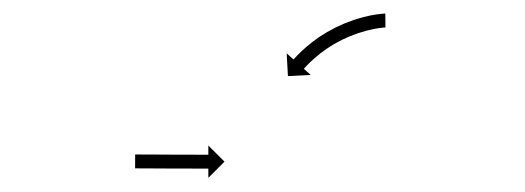

<svg xmlns="http://www.w3.org/2000/svg" viewBox="-20 -537 754 276"><path d="M175.5 -315C175.1 -315 174.7 -315 174.3 -315L174.2 -295C174.6 -295 175 -295 175.3 -295C176.5 -295 177.6 -295 178.7 -295C180.4 -294.9 182.2 -294.9 183.9 -294.9C186.1 -294.9 188.4 -294.9 190.6 -294.9C193.3 -294.9 196 -294.9 198.6 -294.9C201.6 -294.8 204.5 -294.8 207.5 -294.8C210.7 -294.8 213.9 -294.8 217 -294.8C220.3 -294.8 223.6 -294.7 226.9 -294.7C230.1 -294.7 233.4 -294.7 236.7 -294.7C239.9 -294.7 243 -294.7 246.2 -294.7C249.2 -294.7 252.1 -294.7 255.1 -294.7C257.8 -294.6 260.4 -294.6 263.1 -294.6C265.3 -294.6 267.6 -294.6 269.8 -294.6C271.5 -294.6 273.3 -294.6 275 -294.6C276.1 -294.6 277.2 -294.6 278.3 -294.6C278.7 -294.6 279.1 -294.6 279.5 -294.6L279.5 -281.4L302.7 -304.6L279.5 -327.8L279.5 -314.6C279.1 -314.6 278.7 -314.6 278.3 -314.6C277.2 -314.6 276.1 -314.6 275 -314.6C273.3 -314.6 271.6 -314.6 269.8 -314.6C267.6 -314.6 265.3 -314.6 263.1 -314.6C260.4 -314.6 257.8 -314.6 255.1 -314.7C252.2 -314.7 249.2 -314.7 246.3 -314.7C243.1 -314.7 239.9 -314.7 236.7 -314.7C233.5 -314.7 230.2 -314.7 226.9 -314.7C223.7 -314.7 220.4 -314.8 217.1 -314.8C213.9 -314.8 210.8 -314.8 207.6 -314.8C204.6 -314.8 201.7 -314.8 198.7 -314.9C196.1 -314.9 193.4 -314.9 190.7 -314.9C188.5 -314.9 186.2 -314.9 184 -314.9C182.3 -314.9 180.5 -314.9 178.8 -315C177.7 -315 176.6 -315 175.5 -315ZM533.6 -497.5C533.8 -497.5 533.9 -497.5 534.1 -497.5L533.9 -517.5C533.6 -517.5 533.4 -517.5 533.1 -517.5C533.1 -517.5 533 -517.5 533 -517.5C533 -517.5 532.9 -517.5 532.9 -517.5C531.7 -517.4 530.4 -517.3 529.1 -517.2C529.1 -517.2 529.1 -517.2 529.1 -517.2C529 -517.2 529 -517.2 529 -517.2C526.7 -517 524.4 -516.7 522.2 -516.4C522.2 -516.4 522.1 -516.4 522.1 -516.4C522 -516.4 522 -516.4 522 -516.4C518.9 -515.9 515.8 -515.4 512.7 -514.8C512.7 -514.8 512.7 -514.8 512.6 -514.8C512.6 -514.8 512.5 -514.8 512.5 -514.8C508.8 -514 505.1 -513.1 501.5 -512.2C501.5 -512.2 501.4 -512.2 501.4 -512.1C501.3 -512.1 501.3 -512.1 501.3 -512.1C497.1 -511 493.1 -509.8 489 -508.4C489 -508.4 488.9 -508.4 488.9 -508.4C488.8 -508.4 488.8 -508.4 488.8 -508.4C484.5 -506.9 480.2 -505.3 475.9 -503.6C475.9 -503.6 475.9 -503.6 475.8 -503.6C475.8 -503.5 475.7 -503.5 475.7 -503.5C471.4 -501.7 467.1 -499.7 462.8 -497.7C462.8 -497.7 462.8 -497.7 462.7 -497.6C462.6 -497.6 462.6 -497.6 462.6 -497.6C458.4 -495.4 454.2 -493.2 450.2 -490.9C450.2 -490.9 450.1 -490.9 450.1 -490.8C450 -490.8 450 -490.8 450 -490.8C446.1 -488.4 442.2 -486 438.4 -483.5C438.4 -483.5 438.4 -483.4 438.3 -483.4C438.3 -483.4 438.2 -483.4 438.2 -483.4C434.7 -480.9 431.3 -478.4 427.9 -475.8C427.9 -475.8 427.9 -475.8 427.9 -475.8C427.8 -475.7 427.8 -475.7 427.8 -475.7C424.8 -473.3 421.9 -470.9 419 -468.4C419 -468.4 419 -468.4 418.9 -468.4C418.9 -468.3 418.9 -468.3 418.9 -468.3C416.5 -466.2 414.1 -464 411.8 -461.8C411.8 -461.8 411.8 -461.7 411.7 -461.7C411.7 -461.7 411.7 -461.6 411.7 -461.6C409.9 -459.9 408.2 -458.1 406.4 -456.4C406.4 -456.4 406.4 -456.3 406.4 -456.3C406.4 -456.3 406.4 -456.3 406.4 -456.3C405.3 -455.1 404.2 -453.9 403.1 -452.8C403.1 -452.8 403.1 -452.8 403.1 -452.7C403.1 -452.7 403.1 -452.7 403.1 -452.7C402.7 -452.3 402.3 -451.9 401.9 -451.5L392.1 -460.3L393.9 -427.6L426.6 -429.3L416.8 -438.1C417.2 -438.5 417.5 -438.9 417.9 -439.3C417.9 -439.3 417.9 -439.3 417.9 -439.3C417.9 -439.3 417.9 -439.3 417.9 -439.3C418.9 -440.4 419.9 -441.5 420.9 -442.6C420.9 -442.6 420.9 -442.5 420.9 -442.5C420.9 -442.5 420.8 -442.5 420.8 -442.5C422.4 -444.1 424.1 -445.8 425.7 -447.4C425.7 -447.4 425.7 -447.4 425.7 -447.4C425.6 -447.3 425.6 -447.3 425.6 -447.3C427.8 -449.4 430 -451.4 432.2 -453.4C432.2 -453.4 432.2 -453.4 432.1 -453.4C432.1 -453.3 432.1 -453.3 432.1 -453.3C434.8 -455.6 437.5 -457.9 440.3 -460.1C440.3 -460.1 440.2 -460 440.2 -460C440.1 -460 440.1 -460 440.1 -460C443.2 -462.4 446.4 -464.7 449.7 -467C449.7 -467 449.6 -466.9 449.6 -466.9C449.5 -466.9 449.5 -466.8 449.5 -466.8C453 -469.2 456.6 -471.4 460.2 -473.6C460.2 -473.6 460.2 -473.6 460.1 -473.6C460.1 -473.5 460 -473.5 460 -473.5C463.9 -475.7 467.7 -477.8 471.7 -479.8C471.7 -479.8 471.6 -479.7 471.6 -479.7C471.5 -479.7 471.5 -479.7 471.5 -479.7C475.4 -481.6 479.4 -483.4 483.5 -485.1C483.5 -485.1 483.5 -485.1 483.4 -485.1C483.4 -485 483.3 -485 483.3 -485C487.3 -486.6 491.3 -488.1 495.3 -489.5C495.3 -489.5 495.3 -489.5 495.2 -489.4C495.2 -489.4 495.1 -489.4 495.1 -489.4C498.9 -490.6 502.7 -491.8 506.6 -492.8C506.6 -492.8 506.5 -492.8 506.5 -492.8C506.4 -492.8 506.4 -492.8 506.4 -492.8C509.8 -493.7 513.2 -494.5 516.7 -495.2C516.7 -495.2 516.6 -495.2 516.6 -495.2C516.5 -495.2 516.5 -495.2 516.5 -495.2C519.3 -495.7 522.1 -496.2 525 -496.6C525 -496.6 524.9 -496.6 524.9 -496.6C524.9 -496.6 524.8 -496.6 524.8 -496.6C526.8 -496.9 528.8 -497.1 530.9 -497.3C530.9 -497.3 530.8 -497.3 530.8 -497.3C530.7 -497.3 530.7 -497.3 530.7 -497.3C531.7 -497.4 532.7 -497.5 533.7 -497.5C533.7 -497.5 533.7 -497.5 533.6 -497.5C533.6 -497.5 533.6 -497.5 533.6 -497.5Z"/></svg>

Font: FRB American Cursive Just Arrows Ultra
Style: Bold Italic
Weight: 1000
Italic angle: -25°
Version: Version 2.0;Modular Font Editor K font №1